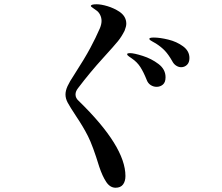

<svg xmlns="http://www.w3.org/2000/svg" viewBox="-20 -830 1040 900"><path d="M445 -49Q415 -147 392.5 -191.5Q370 -236 337 -285Q308 -329 297.5 -348.5Q287 -368 287 -387Q287 -405 296.5 -426Q306 -447 328 -480Q377 -556 403 -604.5Q429 -653 448 -697Q456 -716 456 -732Q456 -748 448.5 -762Q441 -776 429 -783Q423 -788 414.5 -793.5Q406 -799 406 -802Q406 -810 433 -810Q454 -810 484 -801Q514 -792 540 -775Q572 -753 572 -719Q572 -706 564 -686Q550 -658 532.5 -636.5Q515 -615 464 -559Q402 -491 346 -417Q334 -402 334 -387Q334 -370 349 -357Q568 -144 568 -5Q568 20 556.5 35Q545 50 522 50Q496 50 478 23Q460 -4 445 -49ZM787 -544Q770 -574 753 -592Q736 -610 711 -626Q703 -631 696 -634.5Q689 -638 684.5 -641.5Q680 -645 680 -648Q680 -654 701 -654Q729 -654 768.5 -644.5Q808 -635 838 -613Q868 -591 868 -558Q868 -537 856.5 -526Q845 -515 829 -515Q817 -515 805.5 -522.5Q794 -530 787 -544ZM667 -457Q653 -492 638 -515.5Q623 -539 598 -556Q594 -559 585 -565Q576 -571 576 -576Q576 -579 580 -580Q584 -581 589 -581Q608 -581 649 -568Q690 -555 723 -530Q756 -505 756 -468Q756 -444 743.5 -433.5Q731 -423 714 -423Q699 -423 686 -431.5Q673 -440 667 -457Z"/></svg>

Font: Shippori Mincho SemiBold
Style: Regular
Weight: 600
Designer: FONTDASU
Foundry: FONTDASU / Google Inc. / but / Adobe
Version: Version 3.110; ttfautohint (v1.8.3)